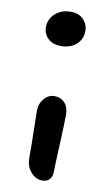

<svg xmlns="http://www.w3.org/2000/svg" viewBox="-84 -756 472 811"><g transform="rotate(10 152.5 -350.5)"><path d="M136.2 -562Q101.1 -562 80.6 -581.3Q60.1 -600.6 60.1 -629.9Q60.1 -664.6 86.4 -688.2Q112.8 -711.9 152.8 -711.9Q187.5 -711.9 207.3 -691.2Q227.1 -670.4 227.1 -642.1Q227.1 -607.9 202.4 -585Q177.7 -562 136.2 -562ZM157.2 11.2Q128.4 11.2 107.7 -13.4Q86.9 -38.1 86.9 -70.8Q86.9 -134.8 85.4 -194.3Q84 -253.9 84 -275.9Q84 -305.7 102.5 -327.4Q121.1 -349.1 147 -349.1Q172.9 -349.1 190.2 -331.3Q207.5 -313.5 208 -282.2Q208.5 -258.3 203.9 -157.5Q199.2 -56.6 199.2 -35.2Q199.2 -13.7 188.5 -1.2Q177.7 11.2 157.2 11.2Z"/></g></svg>

Font: Shantell Sans Irregular
Style: Regular
Weight: 500
Designer: Stephen Nixon, Anya Danilova, Shantell Martin
Foundry: Arrow Type
Version: Version 1.006;[9816181b4]